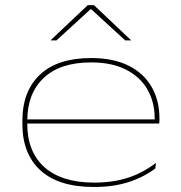

<svg xmlns="http://www.w3.org/2000/svg" viewBox="-20 -714 702 746"><path d="M345 12.5Q208 12.5 137.5 -51.8Q67 -116 67 -231.5V-245Q67 -360 135.5 -424.2Q204 -488.5 334 -488.5Q420.5 -488.5 479.8 -458.8Q539 -429 569.2 -376.2Q599.5 -323.5 599.5 -254.5V-252.5Q599.5 -249 599.5 -244.2Q599.5 -239.5 598.5 -234H580.5Q581 -238 581 -243.2Q581 -248.5 581 -253.5Q581 -317.5 552.8 -366.5Q524.5 -415.5 469.5 -443.5Q414.5 -471.5 334 -471.5Q213.5 -471.5 149.8 -411.2Q86 -351 86 -245V-240V-237.5V-231.5Q86 -178 102.8 -136Q119.5 -94 152.5 -64.5Q185.5 -35 234 -19.8Q282.5 -4.5 345.5 -4.5Q418 -4.5 475.5 -22.8Q533 -41 586 -81L583.5 -59.5Q536.5 -24.5 478 -6Q419.5 12.5 345 12.5ZM76 -234V-250H592V-234ZM321 -694H345L489 -558V-557H466.5L334.5 -678H331.5L199.5 -557H177V-558Z"/></svg>

Font: Anek Latin Expanded Thin
Style: Regular
Weight: 250
Width: 7
Designer: Yesha Goshar
Foundry: Ek Type
Version: Version 1.003